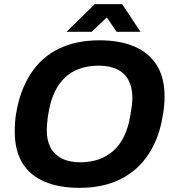

<svg xmlns="http://www.w3.org/2000/svg" viewBox="-20 -892 833 924"><path d="M363 12Q264 12 194 -18Q124 -48 87.5 -108Q51 -168 51 -258Q51 -281 52.5 -304Q54 -327 58 -349Q77 -459 128 -537.5Q179 -616 262 -657Q345 -698 459 -698Q557 -698 627 -668Q697 -638 734.5 -578Q772 -518 772 -428Q772 -406 770 -384Q768 -362 764 -340Q747 -229 695 -150Q643 -71 559.5 -29.5Q476 12 363 12ZM365 -111Q416 -111 456.5 -125.5Q497 -140 527.5 -168Q558 -196 577.5 -237Q597 -278 606 -330Q609 -349 611.5 -363Q614 -377 615 -387.5Q616 -398 616.5 -406Q617 -414 617 -422Q617 -470 599 -505Q581 -540 544.5 -558Q508 -576 454 -576Q404 -576 363.5 -561.5Q323 -547 293 -519Q263 -491 243.5 -450Q224 -409 215 -357Q211 -338 209.5 -324Q208 -310 207 -299.5Q206 -289 205.5 -281Q205 -273 205 -265Q205 -217 223 -182.5Q241 -148 277 -129.5Q313 -111 365 -111ZM300 -739 436 -872H568L656 -739H541L472 -841L528 -840L421 -739Z"/></svg>

Font: Archivo SemiBold
Style: Bold Italic
Weight: 700
Italic angle: -10°
Version: Version 2.001